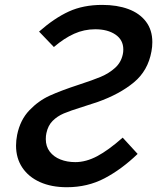

<svg xmlns="http://www.w3.org/2000/svg" viewBox="-20 -755 642 784"><path d="M253 9.5Q190 9.5 143.2 -11.5Q96.5 -32.5 71 -70.8Q45.5 -109 45.5 -160.5Q45.5 -181.5 50 -204.5Q62.5 -265.5 99.8 -304.5Q137 -343.5 183.2 -364.5Q229.5 -385.5 301.5 -409Q358.5 -427.5 391.8 -441.5Q425 -455.5 449.8 -477.8Q474.5 -500 481.5 -533.5Q483.5 -542 483.5 -553Q483.5 -592 451.5 -613.8Q419.5 -635.5 369 -635.5Q323.5 -635.5 282.8 -617.2Q242 -599 200 -563L139.5 -626Q202 -681 261 -708Q320 -735 397.5 -735Q458 -735 504 -718Q550 -701 576 -666.8Q602 -632.5 602 -583Q602 -563.5 598.5 -545.5Q584.5 -466.5 526.5 -418.5Q468.5 -370.5 378.5 -338.5Q358.5 -331.5 315.5 -318Q267 -303 240.5 -291.8Q214 -280.5 195 -261.5Q176 -242.5 169.5 -211.5Q167 -201 167 -187Q167 -157 183.2 -135.8Q199.5 -114.5 226.8 -103.8Q254 -93 287.5 -93Q331 -93 376.8 -117.2Q422.5 -141.5 481 -193L542 -126.5Q476.5 -63.5 407 -27Q337.5 9.5 253 9.5Z"/></svg>

Font: JuliaMono SemiBoldItalic
Style: Regular
Weight: 600
Italic angle: -9°
Monospace: yes
Designer: cormullion
Foundry: corm
Version: Version 0.049; ttfautohint (v1.8.4)